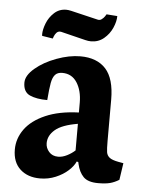

<svg xmlns="http://www.w3.org/2000/svg" viewBox="-48 -658 550 710"><g transform="rotate(5 226.5 -303.0)"><path d="M153.3 -535.6Q156.2 -535.6 157.7 -535.2L249 -512.7Q260.3 -509.8 270.5 -509.8Q297.9 -509.8 318.1 -526.6Q338.4 -543.5 348.9 -567.4Q359.4 -591.3 359.4 -611.3L319.3 -614.3Q318.4 -612.3 314.2 -606.2Q310.1 -600.1 303.2 -595Q296.4 -589.8 288.6 -591.8L188 -615.7Q177.2 -618.2 169.4 -618.2Q143.6 -618.2 125 -601.1Q106.4 -584 97.4 -560.8Q88.4 -537.6 88.4 -520L88.9 -514.2L128.9 -507.8Q129.4 -509.8 132.1 -516.6Q134.8 -523.4 140.1 -529.5Q145.5 -535.6 153.3 -535.6ZM256.8 -62.5 262.7 -61 264.2 -54.2Q271 -23.9 287.8 -6.8Q304.7 10.3 342.3 10.3Q369.6 10.3 386.5 5.9Q403.3 1.5 419.9 -8.8L429.2 -71.3L410.2 -74.7Q386.7 -79.1 377.2 -86.7Q367.7 -94.2 365.7 -106.4Q363.8 -118.7 363.8 -147.5V-301.3Q363.8 -379.4 331.1 -415.3Q298.3 -451.2 236.8 -451.2Q195.3 -451.2 148.4 -433.8Q101.6 -416.5 70.1 -389.6Q38.6 -362.8 38.6 -336.4Q38.6 -301.8 63.5 -290.5Q88.4 -279.3 128.4 -279.3Q131.8 -322.3 135.7 -343.3Q139.6 -364.3 148.7 -374.3Q157.7 -384.3 175.3 -384.3Q210.9 -384.3 230 -354.5Q249 -324.7 249 -280.3V-243.7Q175.8 -241.2 125.5 -219.2Q75.2 -197.3 50 -162.6Q24.9 -127.9 24.9 -86.9Q24.9 -39.6 53 -13.9Q81.1 11.7 126.5 11.7Q157.7 11.7 184.8 0.2Q211.9 -11.2 230.7 -28.3Q249.5 -45.4 256.8 -62.5ZM249 -103Q236.3 -91.3 219.5 -82.8Q202.6 -74.2 186.5 -74.2Q165 -74.2 152.6 -88.4Q140.1 -102.5 140.1 -120.6Q140.1 -148.9 165.3 -170.4Q190.4 -191.9 249 -201.7Z"/></g></svg>

Font: Neuton
Style: Bold
Weight: 700
Designer: Brian M Zick
Foundry: Brian M Zick
Version: Version 1.560